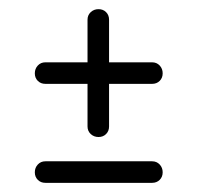

<svg xmlns="http://www.w3.org/2000/svg" viewBox="-20 -399 431 419"><path d="M218 -356V-263H312Q322 -263 328.5 -256Q335 -249 335 -239Q335 -229 328.5 -222.5Q322 -216 312 -216H218V-123Q218 -113 211.5 -106.5Q205 -100 195 -100Q185 -100 178 -106.5Q171 -113 171 -123V-216H79Q69 -216 62.5 -222.5Q56 -229 56 -239Q56 -249 62.5 -256Q69 -263 79 -263H171V-356Q171 -366 178 -372.5Q185 -379 195 -379Q205 -379 211.5 -372.5Q218 -366 218 -356ZM79 -47H312Q322 -47 328.5 -40Q335 -33 335 -23Q335 -13 328.5 -6.5Q322 0 312 0H79Q69 0 62.5 -6.5Q56 -13 56 -23Q56 -33 62.5 -40Q69 -47 79 -47Z"/></svg>

Font: Flamenco
Style: Regular
Weight: 400
Designer: Luciano Vergara
Foundry: Luciano Vergara
Version: Version 1.002